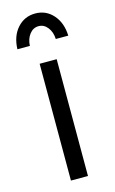

<svg xmlns="http://www.w3.org/2000/svg" viewBox="-116 -788 499 835"><g transform="rotate(-15 133.5 -371.0)"><path d="M74.2 -611.8H18.1Q20 -670.4 52 -706.3Q84 -742.2 132.8 -742.2Q181.2 -742.2 213.1 -706.1Q245.1 -669.9 247.1 -611.8H190.9Q189.5 -643.6 173.1 -664.3Q156.7 -685.1 132.8 -685.1Q108.4 -685.1 92 -664.3Q75.7 -643.6 74.2 -611.8ZM95.2 -525.9H171.9V0H95.2Z"/></g></svg>

Font: Montserrat-Arabic Light
Style: Regular
Weight: 300
Designer: Mohamed Gaber
Foundry: Kief Type Foundry
Version: Version 5.008;PS 005.008;hotconv 1.0.88;makeotf.lib2.5.64775